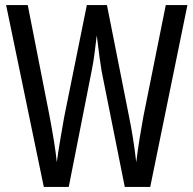

<svg xmlns="http://www.w3.org/2000/svg" viewBox="-20 -734 759 754"><path d="M716 -714 570 0H470L379 -455Q376 -473 371 -508.5Q366 -544 360 -595Q356 -563 351.5 -526.5Q347 -490 340 -456L250 0H152L4 -714H89L175 -276Q185 -223 192.5 -176Q200 -129 203 -97Q209 -141 217 -187.5Q225 -234 232 -274L321 -714H400L487 -275Q495 -236 502 -192.5Q509 -149 515 -97Q521 -146 528.5 -192Q536 -238 543 -276L631 -714Z"/></svg>

Font: Noto Sans Myanmar ExtraCondensed
Style: Regular
Weight: 400
Width: 2
Designer: Monotype Design Team
Foundry: Monotype Imaging Inc.
Version: Version 2.107; ttfautohint (v1.8.4.7-5d5b)